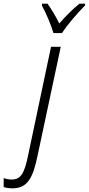

<svg xmlns="http://www.w3.org/2000/svg" viewBox="-152 -786 484 1046"><path d="M139 -606H186C213 -650 276 -721 311 -756L312 -766H281C243 -736 204 -696 171 -658C151 -699 126 -739 107 -766H77L76 -756C96 -722 128 -646 139 -606ZM-84 240C0 240 28 179 52 65L179 -531H126L1 61C-19 159 -39 192 -88 192C-104 192 -120 189 -132 184V233C-120 237 -103 240 -84 240Z"/></svg>

Font: Noto Sans Condensed Light
Style: Italic
Weight: 300
Width: 3
Italic angle: -12°
Designer: Monotype Design Team
Foundry: Monotype Imaging Inc.
Version: Version 2.013